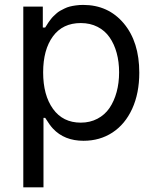

<svg xmlns="http://www.w3.org/2000/svg" viewBox="-20 -573 649 797"><path d="M76.7 204.5H160.5V-83.8H167.6Q186.8 -52.9 199.9 -39.1Q247.2 11.4 326.7 11.4Q394.5 11.4 446.9 -22.9Q499.3 -57.2 528.8 -121.6Q558.2 -186.1 558.2 -271.3Q558.2 -399.1 493.8 -475.9Q429.3 -552.6 325.3 -552.6Q309.7 -552.6 295.3 -550.6Q280.9 -548.7 269.7 -545.8Q258.5 -543 247.5 -537.5Q236.5 -532 229 -527.9Q221.6 -523.8 213.2 -516.2Q204.9 -508.5 200.5 -504.3Q196 -500 189.6 -491.5Q183.2 -483 180.9 -479.6Q178.6 -476.2 173.5 -468Q168.3 -459.9 167.6 -458.8H157.7V-545.5H76.7ZM159.1 -272.7Q159.1 -366.5 199.6 -421.9Q240.1 -477.3 315.3 -477.3Q354.4 -477.3 384.9 -461.6Q415.5 -446 434.8 -418.1Q454.2 -390.3 464.3 -353.3Q474.4 -316.4 474.4 -272.7Q474.4 -228.7 464.1 -190.9Q453.8 -153.1 434.5 -124.6Q415.1 -96.2 384.4 -80.1Q353.7 -63.9 315.3 -63.9Q241.1 -63.9 200.1 -120.9Q159.1 -177.9 159.1 -272.7Z"/></svg>

Font: Inter-Regular
Style: Regular
Weight: 500
Designer: Rasmus Andersson
Foundry: rsms
Version: ""